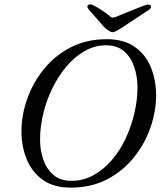

<svg xmlns="http://www.w3.org/2000/svg" viewBox="-20 -843 734 877"><path d="M303 14Q225 14 175.5 -21.5Q126 -57 102 -115.5Q78 -174 78 -243Q78 -315 103.5 -389Q129 -463 179 -525.5Q229 -588 301.5 -626Q374 -664 468 -664Q546 -664 596 -628.5Q646 -593 669.5 -534.5Q693 -476 693 -407Q693 -335 667.5 -261Q642 -187 592 -124.5Q542 -62 469.5 -24Q397 14 303 14ZM306 -17Q360 -17 406.5 -42.5Q453 -68 490.5 -111.5Q528 -155 554 -210.5Q580 -266 594 -326.5Q608 -387 608 -445Q608 -492 593.5 -536Q579 -580 547.5 -608Q516 -636 465 -636Q413 -636 367 -610Q321 -584 284 -540Q247 -496 219.5 -440.5Q192 -385 177.5 -324Q163 -263 163 -205Q163 -158 177.5 -115Q192 -72 223.5 -44.5Q255 -17 306 -17ZM494 -696Q487 -696 476 -703Q465 -710 457 -718L385 -800Q379 -808 379 -812Q379 -823 393 -823Q400 -823 417.5 -813Q435 -803 454.5 -790Q474 -777 484 -767Q490 -762 497.5 -763Q505 -764 512 -767Q522 -771 543.5 -780Q565 -789 589 -798.5Q613 -808 631.5 -815Q650 -822 655 -822Q670 -822 670 -812Q670 -806 663 -800L539 -718Q523 -708 512.5 -702Q502 -696 494 -696Z"/></svg>

Font: EB Garamond
Style: Italic
Weight: 400
Italic angle: -17.2°
Designer: Georg Duffner and Octavio Pardo
Foundry: Georg Duffner
Version: Version 1.001